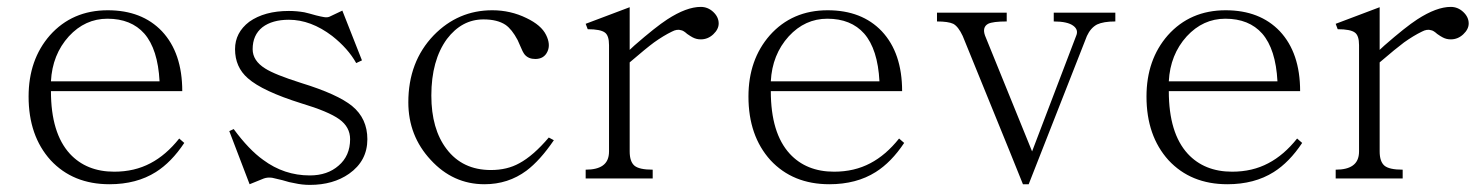

<svg xmlns="http://www.w3.org/2000/svg" viewBox="-20 -514 4281 554"><path d="M497.1 -114.3Q459 -66.4 414.1 -43Q368.2 -18.6 309.6 -18.6Q229.5 -18.6 181.6 -70.3Q127 -129.9 127 -251H505.9Q505.9 -361.3 447.3 -423.8Q389.6 -484.4 291 -484.4Q188.5 -484.4 124 -412.1Q62.5 -341.8 62.5 -235.4Q62.5 -122.1 126 -51.8Q190.4 17.6 295.9 17.6Q374 17.6 429.7 -17.6Q474.6 -45.9 511.7 -101.6ZM440.4 -279.3H127Q130.9 -356.4 178.7 -409.2Q225.6 -460 290 -460Q358.4 -460 396.5 -417Q435.5 -372.1 440.4 -279.3Z M654.3 -141.6 641.6 -135.7 700.2 17.6 741.2 1Q752 -2.9 765.6 -1Q774.4 1 794.9 5.9Q816.4 12.7 830.1 14.6Q851.6 19.5 874 19.5Q941.4 19.5 987.3 -12.7Q1040 -49.8 1040 -112.3Q1040 -171.9 996.1 -208Q954.1 -242.2 849.6 -274.4Q772.5 -298.8 745.1 -316.4Q709 -338.9 709 -372.1Q709 -413.1 737.3 -435.5Q765.6 -457 813.5 -457Q877 -457 938.5 -410.2Q984.4 -374 1007.8 -332L1024.4 -339.8L967.8 -483.4L930.7 -465.8Q923.8 -462.9 914.1 -464.8Q907.2 -465.8 891.6 -469.7Q871.1 -475.6 858.4 -478.5Q835.9 -482.4 813.5 -482.4Q743.2 -482.4 699.2 -451.2Q658.2 -419.9 658.2 -372.1Q658.2 -320.3 695.3 -288.1Q737.3 -251 849.6 -215.8Q927.7 -192.4 959 -169.9Q990.2 -147.5 990.2 -112.3Q990.2 -64.5 957 -36.1Q924.8 -7.8 874 -7.8Q799.8 -7.8 739.3 -52.7Q698.2 -82 654.3 -141.6Z M1578.1 -109.4 1563.5 -117.2Q1518.6 -64.5 1478.5 -43Q1443.4 -23.4 1396.5 -23.4Q1314.5 -23.4 1268.6 -84Q1224.6 -141.6 1224.6 -238.3Q1224.6 -339.8 1269.5 -401.4Q1312.5 -458 1375 -458Q1415 -458 1438.5 -442.4Q1457 -429.7 1473.6 -398.4L1480.5 -382.8Q1488.3 -363.3 1494.1 -356.4Q1504.9 -343.8 1524.4 -343.8Q1549.8 -343.8 1559.6 -365.2Q1569.3 -385.7 1555.7 -413.1Q1542 -441.4 1499 -461.9Q1453.1 -484.4 1400.4 -484.4Q1301.8 -484.4 1231.4 -412.1Q1158.2 -335.9 1158.2 -218.8Q1158.2 -122.1 1222.7 -52.7Q1287.1 17.6 1377.9 17.6Q1446.3 17.6 1499 -21.5Q1538.1 -50.8 1578.1 -109.4Z M1669.9 1H1863.3V-24.4Q1824.2 -24.4 1810.5 -36.1Q1796.9 -47.9 1796.9 -77.1V-334Q1844.7 -375 1867.2 -391.6Q1894.5 -411.1 1918.9 -422.9Q1933.6 -430.7 1945.3 -426.8Q1952.1 -425.8 1962.9 -416Q1972.7 -409.2 1978.5 -406.2Q1989.3 -400.4 2002 -400.4Q2022.5 -400.4 2038.1 -415Q2053.7 -429.7 2053.7 -446.3Q2053.7 -464.8 2038.1 -479.5Q2022.5 -494.1 2002 -494.1Q1960.9 -494.1 1905.3 -458Q1872.1 -436.5 1810.5 -382.8L1796.9 -370.1V-493.2L1669.9 -445.3L1675.8 -429.7Q1712.9 -429.7 1725.6 -419.9Q1737.3 -411.1 1737.3 -383.8V-77.1Q1737.3 -48.8 1718.8 -36.1Q1702.1 -24.4 1669.9 -24.4Z M2574.2 -114.3Q2536.1 -66.4 2491.2 -43Q2445.3 -18.6 2386.7 -18.6Q2306.6 -18.6 2258.8 -70.3Q2204.1 -129.9 2204.1 -251H2583Q2583 -361.3 2524.4 -423.8Q2466.8 -484.4 2368.2 -484.4Q2265.6 -484.4 2201.2 -412.1Q2139.6 -341.8 2139.6 -235.4Q2139.6 -122.1 2203.1 -51.8Q2267.6 17.6 2373 17.6Q2451.2 17.6 2506.8 -17.6Q2551.8 -45.9 2588.9 -101.6ZM2517.6 -279.3H2204.1Q2208 -356.4 2255.9 -409.2Q2302.7 -460 2367.2 -460Q2435.5 -460 2473.6 -417Q2512.7 -372.1 2517.6 -279.3Z M2683.6 -477.5V-452.1Q2715.8 -452.1 2730.5 -445.3Q2745.1 -437.5 2757.8 -410.2L2892.6 -79.1L2931.6 17.6H2948.2L3116.2 -410.2Q3127 -433.6 3145.5 -443.4Q3164.1 -452.1 3198.2 -452.1V-477.5H3020.5V-452.1Q3060.5 -452.1 3077.1 -439.5Q3092.8 -427.7 3085 -410.2L2958 -77.1L2822.3 -411.1Q2813.5 -435.5 2831.1 -445.3Q2844.7 -452.1 2884.8 -452.1V-477.5Z M3722.7 -114.3Q3684.6 -66.4 3639.6 -43Q3593.8 -18.6 3535.2 -18.6Q3455.1 -18.6 3407.2 -70.3Q3352.5 -129.9 3352.5 -251H3731.4Q3731.4 -361.3 3672.9 -423.8Q3615.2 -484.4 3516.6 -484.4Q3414.1 -484.4 3349.6 -412.1Q3288.1 -341.8 3288.1 -235.4Q3288.1 -122.1 3351.6 -51.8Q3416 17.6 3521.5 17.6Q3599.6 17.6 3655.3 -17.6Q3700.2 -45.9 3737.3 -101.6ZM3666 -279.3H3352.5Q3356.4 -356.4 3404.3 -409.2Q3451.2 -460 3515.6 -460Q3584 -460 3622.1 -417Q3661.1 -372.1 3666 -279.3Z M3834 1H4027.3V-24.4Q3988.3 -24.4 3974.6 -36.1Q3960.9 -47.9 3960.9 -77.1V-334Q4008.8 -375 4031.2 -391.6Q4058.6 -411.1 4083 -422.9Q4097.7 -430.7 4109.4 -426.8Q4116.2 -425.8 4127 -416Q4136.7 -409.2 4142.6 -406.2Q4153.3 -400.4 4166 -400.4Q4186.5 -400.4 4202.1 -415Q4217.8 -429.7 4217.8 -446.3Q4217.8 -464.8 4202.1 -479.5Q4186.5 -494.1 4166 -494.1Q4125 -494.1 4069.3 -458Q4036.1 -436.5 3974.6 -382.8L3960.9 -370.1V-493.2L3834 -445.3L3839.8 -429.7Q3877 -429.7 3889.6 -419.9Q3901.4 -411.1 3901.4 -383.8V-77.1Q3901.4 -48.8 3882.8 -36.1Q3866.2 -24.4 3834 -24.4Z"/></svg>

Font: Batang
Style: Regular
Weight: 400
Version: Version 2.21